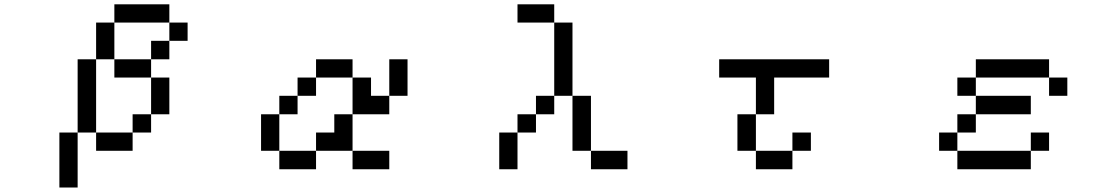

<svg xmlns="http://www.w3.org/2000/svg" viewBox="-20 -712 5040 873"><path d="M750 -526.4V-609.4H833V-526.4ZM750 -526.4V-442.4H667V-526.4ZM667 -192.4V-359.4H750V-192.4ZM667 -192.4V-109.4H583V-192.4ZM750 -609.4H500V-692.4H750ZM667 -359.4H500V-442.4H667ZM500 -442.4H417V-609.4H500ZM583 -109.4V-26.4H417V-109.4ZM417 -109.4H333V-442.4H417ZM333 -109.4V140.6H250V-109.4Z M1167 -26.4V-192.4H1250V-276.4H1333V-359.4H1417V-442.4H1583V-359.4H1667V-276.4H1750V-442.4H1833V-276.4H1750V-192.4H1583V-359.4H1417V-276.4H1333V-192.4H1250V-26.4H1417V-109.4H1500V-192.4H1583V-26.4H1417V57.6H1250V-26.4ZM1583 -26.4H1750V57.6H1583Z M2333 -609.4V-692.4H2500V-609.4ZM2250 57.6V-109.4H2333V-192.4H2417V-276.4H2500V-192.4H2417V-109.4H2333V57.6ZM2500 -276.4V-609.4H2583V-276.4ZM2667 -26.4H2583V-276.4H2667ZM2667 -26.4H2833V57.6H2667Z M3333 -26.4V-192.4H3417V-26.4H3583V-109.4H3667V-26.4H3583V57.6H3417V-26.4ZM3250 -359.4V-442.4H3750V-359.4H3500V-192.4H3417V-359.4Z M4333 -276.4V-359.4H4417V-276.4ZM4250 -26.4V-109.4H4333V-26.4ZM4417 -276.4H4667V-192.4H4417ZM4750 -359.4H4417V-442.4H4750ZM4750 -359.4H4833V-276.4H4750ZM4667 -26.4V57.6H4333V-26.4ZM4667 -26.4V-109.4H4750V-26.4ZM4417 -192.4V-109.4H4333V-192.4Z"/></svg>

Font: KH Dot Kodenmachou 12
Style: Regular
Weight: 400
Designer: Original version for X68000 by Keitarou Hiraki (http://hp.vector.co.jp/authors/VA000874/) / TrueType conversion by Homem
Version: Version 1.00.20150527